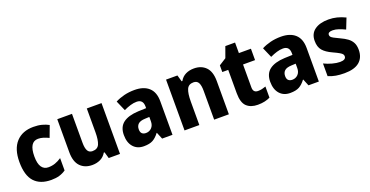

<svg xmlns="http://www.w3.org/2000/svg" viewBox="-29 -1394 3758 1949"><g transform="rotate(-20 1850.0 -419.5)"><path d="M284 -83Q165 -83 102.5 -151Q40 -219 40 -365Q40 -505 107.5 -578.5Q175 -652 294 -652Q345 -652 385 -641.5Q425 -631 458 -613L412 -490Q381 -505 353.5 -513.5Q326 -522 298 -522Q202 -522 202 -366Q202 -288 227.5 -251Q253 -214 299 -214Q339 -214 373.5 -226Q408 -238 442 -261V-128Q409 -105 371.5 -94Q334 -83 284 -83Z M1028 -642V-93H906L886 -162H878Q854 -121 814.5 -102Q775 -83 727 -83Q646 -83 598 -133Q550 -183 550 -285V-642H709V-330Q709 -273 724.5 -244Q740 -215 776 -215Q832 -215 850.5 -258.5Q869 -302 869 -383V-642Z M1387 -653Q1486 -653 1540.5 -603.5Q1595 -554 1595 -456V-93H1483L1453 -166H1450Q1418 -123 1382 -103Q1346 -83 1284 -83Q1213 -83 1171.5 -130Q1130 -177 1130 -259Q1130 -346 1186 -388.5Q1242 -431 1350 -436L1436 -439V-457Q1436 -533 1366 -533Q1334 -533 1299 -522.5Q1264 -512 1226 -494L1178 -604Q1222 -627 1274.5 -640Q1327 -653 1387 -653ZM1391 -342Q1337 -340 1314.5 -319Q1292 -298 1292 -262Q1292 -230 1307.5 -216Q1323 -202 1349 -202Q1386 -202 1411 -227.5Q1436 -253 1436 -297V-344Z M2028 -652Q2108 -652 2156 -603Q2204 -554 2204 -452V-93H2045V-406Q2045 -463 2029.5 -492Q2014 -521 1976 -521Q1923 -521 1904 -478Q1885 -435 1885 -346V-93H1725V-642H1848L1868 -572H1876Q1899 -613 1938.5 -632.5Q1978 -652 2028 -652Z M2564 -214Q2586 -214 2606.5 -218.5Q2627 -223 2649 -231V-111Q2623 -98 2590 -90.5Q2557 -83 2515 -83Q2439 -83 2395.5 -124Q2352 -165 2352 -267V-519H2288V-591L2365 -640L2407 -756H2512V-642H2642V-519H2512V-271Q2512 -214 2564 -214Z M2968 -653Q3067 -653 3121.5 -603.5Q3176 -554 3176 -456V-93H3064L3034 -166H3031Q2999 -123 2963 -103Q2927 -83 2865 -83Q2794 -83 2752.5 -130Q2711 -177 2711 -259Q2711 -346 2767 -388.5Q2823 -431 2931 -436L3017 -439V-457Q3017 -533 2947 -533Q2915 -533 2880 -522.5Q2845 -512 2807 -494L2759 -604Q2803 -627 2855.5 -640Q2908 -653 2968 -653ZM2972 -342Q2918 -340 2895.5 -319Q2873 -298 2873 -262Q2873 -230 2888.5 -216Q2904 -202 2930 -202Q2967 -202 2992 -227.5Q3017 -253 3017 -297V-344Z M3667 -258Q3667 -174 3613 -128.5Q3559 -83 3451 -83Q3400 -83 3359.5 -90Q3319 -97 3278 -114V-251Q3319 -231 3365 -218.5Q3411 -206 3447 -206Q3511 -206 3511 -245Q3511 -257 3504 -267Q3497 -277 3475 -290Q3453 -303 3407 -324Q3341 -354 3309 -391.5Q3277 -429 3277 -495Q3277 -572 3332 -612Q3387 -652 3481 -652Q3529 -652 3572.5 -641Q3616 -630 3662 -608L3617 -494Q3582 -511 3548.5 -522.5Q3515 -534 3484 -534Q3433 -534 3433 -503Q3433 -491 3440 -482Q3447 -473 3468 -461.5Q3489 -450 3532 -430Q3574 -411 3604 -389Q3634 -367 3650.5 -336Q3667 -305 3667 -258Z"/></g></svg>

Font: Noto Sans Telugu UI SemiCondensed ExtraBold
Style: Regular
Weight: 800
Width: 4
Designer: Jelle Bosma - Monotype Design Team
Foundry: Monotype Imaging Inc.
Version: Version 2.005; ttfautohint (v1.8.4.7-5d5b)